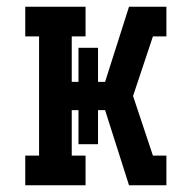

<svg xmlns="http://www.w3.org/2000/svg" viewBox="-20 -550 540 570"><path d="M55 0V-88H96V-442H55V-530H234V-442H193V-307H213V-408H271V-307H292L363 -530H435V-446V-530H474V-442H434L375 -265L434 -88H474V0H435V-84V0H363L292 -223H271V-122H213V-223H193V-88H234V0Z"/></svg>

Font: Iosevka Slab Semibold
Style: Regular
Weight: 600
Monospace: yes
Designer: Belleve Invis
Foundry: Belleve Invis
Version: Version 11.1.1; ttfautohint (v1.8.3)